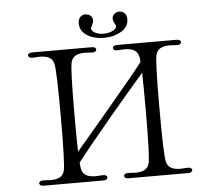

<svg xmlns="http://www.w3.org/2000/svg" viewBox="-57 -914 1114 976"><g transform="rotate(-5 500.0 -425.5)"><path d="M376 -807Q376 -828 387 -839Q398 -850 413 -850Q428 -850 439 -841Q450 -832 450 -816Q450 -806 443 -793Q436 -780 436 -776Q436 -763 455 -753.5Q474 -744 497 -744Q522 -744 543 -753.5Q564 -763 564 -777Q564 -780 557 -792.5Q550 -805 550 -816Q550 -831 561 -840Q572 -849 587 -849Q602 -849 613 -838Q624 -827 624 -806Q624 -768 586 -745.5Q548 -723 498 -723Q448 -723 412 -745.5Q376 -768 376 -807ZM867 -28Q876 -28 881 -24Q886 -20 886 -14Q886 -9 880.5 -5Q875 -1 865 -1H712H559Q549 -1 543.5 -5Q538 -9 538 -15Q538 -21 544.5 -25Q551 -29 561 -28Q585 -26 596 -26Q626 -26 644 -35.5Q662 -45 668 -68Q677 -104 677 -341Q677 -478 675 -529Q636 -485 504 -329Q363 -160 319 -102Q321 -76 323 -68Q329 -45 347 -35.5Q365 -26 395 -26Q406 -26 430 -28H434Q443 -28 448 -24Q453 -20 453 -14Q453 -9 447.5 -5Q442 -1 432 -1H279H126Q116 -1 110.5 -5Q105 -9 105 -15Q105 -21 111.5 -25Q118 -29 128 -28Q152 -26 163 -26Q193 -26 211 -35.5Q229 -45 235 -68Q244 -104 244 -341Q244 -578 235 -614Q229 -637 211 -646.5Q193 -656 163 -656Q152 -656 128 -654H124Q115 -654 110 -658Q105 -662 105 -668Q105 -673 110.5 -677Q116 -681 126 -681H279H432Q442 -681 447.5 -677Q453 -673 453 -667Q453 -661 446.5 -657Q440 -653 430 -654Q406 -656 395 -656Q365 -656 347 -646.5Q329 -637 323 -614Q314 -578 314 -341Q314 -209 316 -158Q359 -208 487 -360Q632 -532 672 -585Q670 -607 668 -614Q662 -637 644 -646.5Q626 -656 596 -656Q585 -656 561 -654H557Q548 -654 543 -658Q538 -662 538 -668Q538 -673 543.5 -677Q549 -681 559 -681H712H865Q875 -681 880.5 -677Q886 -673 886 -667Q886 -661 879.5 -657Q873 -653 863 -654Q839 -656 828 -656Q798 -656 780 -646.5Q762 -637 756 -614Q747 -578 747 -341Q747 -104 756 -68Q762 -45 780 -35.5Q798 -26 828 -26Q839 -26 863 -28Z"/></g></svg>

Font: Hina Mincho
Style: Regular
Weight: 400
Designer: satsuyako
Foundry: satsuyako
Version: Version 1.100